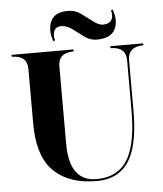

<svg xmlns="http://www.w3.org/2000/svg" viewBox="-58 -910 819 965"><g transform="rotate(-5 351.5 -427.0)"><path d="M384.3 -839.8Q384.3 -839.8 449.7 -791Q473.6 -775.4 489.7 -775.4Q540.5 -775.4 540.5 -822.3Q540.5 -832 536.6 -842.8L545.4 -846.7Q556.2 -818.4 556.2 -794.9Q556.2 -703.1 452.6 -703.1Q423.3 -703.1 396 -720.7L330.6 -769.5Q305.7 -786.1 279.8 -786.1Q239.7 -786.1 239.7 -738.3Q239.7 -729.5 243.7 -717.8L234.9 -713.9Q224.1 -743.2 224.1 -766.6Q224.1 -859.4 319.8 -859.4Q357.9 -859.4 384.3 -839.8ZM595.7 -332V-585.9Q595.7 -654.3 517.6 -654.3V-664.1H683.6V-654.3Q605.5 -654.3 605.5 -585.9V-332Q605.5 -177.7 565.4 -97.2Q514.6 4.9 390.6 4.9Q237.3 4.9 160.2 -85.9Q97.7 -159.7 97.7 -312.5V-585.9Q97.7 -654.3 19.5 -654.3V-664.1H332V-654.3Q253.9 -654.3 253.9 -585.9V-195.3Q253.9 -4.9 390.6 -4.9Q508.8 -4.9 556.6 -101.6Q595.7 -180.2 595.7 -332Z"/></g></svg>

Font: spinwerad
Style: Bold
Weight: 700
Width: 7
Version: Version 0.3